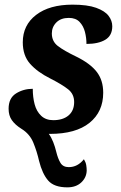

<svg xmlns="http://www.w3.org/2000/svg" viewBox="-20 -566 522 826"><path d="M270 240Q213 240 187.5 211Q162 182 148 126Q139 86 123.5 48Q108 10 72 -12Q45 -29 31 -49Q17 -69 17 -98Q17 -144 49 -164Q81 -184 121 -184Q121 -148 129 -117.5Q137 -87 157 -68Q177 -49 209 -49Q251 -49 275 -69.5Q299 -90 299 -127Q299 -161 273.5 -181.5Q248 -202 195 -229Q141 -256 109.5 -291.5Q78 -327 78 -384Q78 -458 135.5 -502Q193 -546 292 -546Q356 -546 393.5 -532.5Q431 -519 447 -498Q463 -477 463 -453Q463 -413 433 -395Q403 -377 352 -377Q352 -403 345.5 -428.5Q339 -454 322.5 -471.5Q306 -489 276 -489Q242 -489 222.5 -469.5Q203 -450 203 -422Q203 -388 229 -368Q255 -348 309 -322Q368 -293 396 -257Q424 -221 424 -167Q424 -85 365 -37.5Q306 10 195 10H190Q201 25 209 45.5Q217 66 222 87Q229 116 240 134.5Q251 153 276 153Q314 153 341 119Q349 132 351 144.5Q353 157 353 168Q352 198 329.5 219Q307 240 270 240Z"/></svg>

Font: Noto Serif SemiCondensed
Style: Bold Italic
Weight: 700
Width: 4
Italic angle: -12°
Designer: Monotype Design Team
Foundry: Monotype Imaging Inc.
Version: Version 2.014